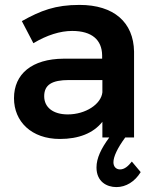

<svg xmlns="http://www.w3.org/2000/svg" viewBox="-20 -560 634 782"><path d="M490 0H526V-350C524 -469 444 -540 304 -540C205 -540 146 -517 69 -474L116 -384C171 -417 225 -434 274 -434C355 -434 395 -397 396 -335V-321H239C110 -320 37 -259 37 -160C37 -65 108 6 224 6C300 6 360 -17 397 -64V0H425C392 45 373 84 373 122C373 180 415 202 454 202C493 202 529 180 553 141L517 98C502 117 487 130 469 130C453 130 442 119 442 101C442 79 457 45 490 0ZM261 -234H397V-184C392 -136 329 -94 256 -94C196 -94 160 -123 160 -168C160 -215 192 -234 261 -234Z"/></svg>

Font: Montserrat_SPRD_medium Medium
Style: Regular
Weight: 400
Designer: Julieta Ulanovsky edited by Nelly Hempel
Foundry: Julieta Ulanovsky
Version: Version 4.000;PS 004.000;hotconv 1.0.88;makeotf.lib2.5.64775